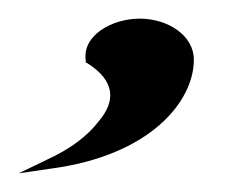

<svg xmlns="http://www.w3.org/2000/svg" viewBox="-28 -86 256 206"><path d="M-8 100 26 95C133 81 180 23 180 -22C180 -48 152 -66 122 -66C92 -66 60 -48 64 -21V-19L66 -18C96 1 96 23 78 44C66 60 47 74 23 85Z"/></svg>

Font: Charger Sport
Style: DfBd
Weight: 400
Designer: Jasper
Foundry: Cannot Into Space Fonts
Version: Version 1.1